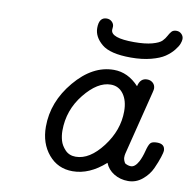

<svg xmlns="http://www.w3.org/2000/svg" viewBox="-74 -712 785 791"><g transform="rotate(10 318.0 -317.0)"><path d="M140.1 -157.2Q140.1 -261.2 213.6 -348.6Q287.1 -436 376 -436Q435.1 -436 481 -386.2Q488.8 -421.4 518.1 -420.9Q532.2 -420.9 542 -411.9Q551.8 -402.8 551.8 -388.2Q551.8 -384.3 548.8 -372.1L481.9 -105Q480 -98.1 480 -88.1Q480 -78.1 487.8 -64.9Q500 -57.1 513.2 -57.1Q530.3 -57.1 544.9 -84Q554.7 -103 561.3 -128.9Q567.9 -154.8 575 -163.3Q582 -171.9 603 -171.9Q636.2 -171.9 636.2 -143.1Q636.2 -137.2 629.6 -116.2Q623 -95.2 610.1 -66.7Q597.2 -38.1 571 -16.6Q544.9 4.9 512 4.9Q479 4.9 452.9 -11Q426.8 -26.9 416 -54.2Q350.1 4.9 279.8 4.9Q217.8 4.9 179 -41.3Q140.1 -87.4 140.1 -157.2ZM210 -152.8Q210 -131.8 215.6 -111.8Q221.2 -91.8 238 -74Q254.9 -56.2 282.2 -56.2Q340.3 -56.2 393.6 -126Q446.8 -195.8 446.8 -274.9Q446.8 -319.8 427 -346.9Q407.2 -374 374 -374Q318.8 -374 264.4 -306.4Q210 -238.8 210 -152.8ZM277.8 -594.2Q277.8 -639.2 310.1 -639.2Q323.2 -639.2 332 -630.6Q340.8 -622.1 340.8 -610.8Q340.8 -608.9 340.3 -604Q339.8 -599.1 339.8 -597.2Q339.8 -563 437 -563Q482.9 -563 512.5 -571Q542 -579.1 552.5 -590.1Q563 -601.1 568.6 -612.1Q574.2 -623 581.1 -631.1Q587.9 -639.2 602.1 -639.2Q614.3 -639.2 623 -630.6Q631.8 -622.1 631.8 -609.9Q631.8 -602.1 627.4 -590.1Q623 -578.1 609.6 -561.5Q596.2 -544.9 575.7 -531Q555.2 -517.1 518.6 -507.6Q481.9 -498 435.1 -498Q348.1 -498 313 -527.6Q277.8 -557.1 277.8 -594.2Z"/></g></svg>

Font: CMU Typewriter Text Variable Width
Style: Italic
Weight: 500
Italic angle: -14.04°
Version: Version 0.7.0